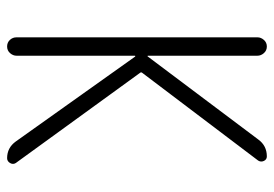

<svg xmlns="http://www.w3.org/2000/svg" viewBox="-135 -635 770 540"><g transform="rotate(90 250.0 -365.0)"><path d="M85 -26.4V-704.1Q85 -713.9 92.3 -722.2Q99.6 -730.5 110.8 -730.5Q122.1 -730.5 129.4 -722.2Q136.7 -713.9 136.7 -704.1V-396.5Q136.7 -395.5 137.7 -394.5L139.6 -396.5L372.1 -706.1Q389.6 -730.5 419.9 -730.5Q428.7 -730.5 432.6 -722.2Q436.5 -713.9 431.6 -706.1L185.5 -380.9Q181.6 -377 185.5 -373L438.5 -24.4Q443.4 -16.6 438.5 -8.3Q433.6 0 424.8 0Q395.5 0 377.9 -24.4L139.6 -359.4Q139.6 -360.4 137.7 -360.4Q136.7 -360.4 136.7 -359.4V-26.4Q136.7 -16.6 129.4 -8.3Q122.1 0 110.8 0Q99.6 0 92.3 -7.8Q85 -15.6 85 -26.4Z"/></g></svg>

Font: Rounded-L Mgen+ 1mn light
Style: Regular
Weight: 200
Designer: [Source Han Sans]
Ryoko NISHIZUKA  (kana & ideographs); Paul D. Hunt (Latin, Greek & Cyrillic); Wenlong ZHANG  (bopomofo
Version: Version 1.059.20150602